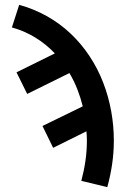

<svg xmlns="http://www.w3.org/2000/svg" viewBox="-20 -548 540 791"><path d="M422 223 315 197Q326 156 332 114.5Q338 73 338 31Q338 22 337.5 12Q337 2 336 -7L199 61L155 -29L321 -110Q312 -146 298.5 -180.5Q285 -215 266 -247L92 -161L48 -250L206 -328Q170 -366 125 -393.5Q80 -421 29 -435L59 -528Q118 -512 172 -482Q226 -452 270.5 -410Q315 -368 349 -316.5Q383 -265 405 -208Q427 -151 438 -90.5Q449 -30 449 31Q449 80 442 128Q435 176 422 223Z"/></svg>

Font: Iosevka Curly
Style: Bold
Weight: 700
Monospace: yes
Designer: Belleve Invis
Foundry: Belleve Invis
Version: Version 22.1.2; ttfautohint (v1.8.4)